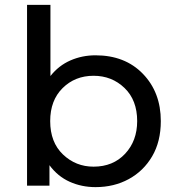

<svg xmlns="http://www.w3.org/2000/svg" viewBox="-20 -762 722 788"><path d="M372 6Q315 6 266 -16Q217 -38 183 -84V0H91V-742H187V-450Q221 -493 269 -514Q317 -535 372 -535Q493 -535 566.5 -459Q640 -383 640 -265Q640 -181 604.5 -120.5Q569 -60 508.5 -27Q448 6 372 6ZM364 -78Q444 -78 493.5 -131Q543 -184 543 -265Q543 -351 491 -401Q439 -451 364 -451Q288 -451 237 -400.5Q186 -350 186 -265Q186 -178 238.5 -128Q291 -78 364 -78Z"/></svg>

Font: Argentum Novus
Style: Regular
Weight: 400
Designer: Julieta Ulanovsky
Foundry: Julieta Ulanovsky
Version: Version 7.20;July 27, 2021;FontCreator 13.0.0.2683 64-bit